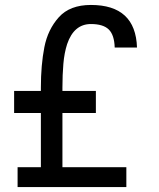

<svg xmlns="http://www.w3.org/2000/svg" viewBox="-20 -755 640 775"><path d="M51 -80H145V-299H37V-388H145V-402Q145 -492.5 159 -564.2Q173 -636 217.5 -685.5Q262 -735 347 -735Q527.5 -735 533 -563H443Q441.5 -614 419 -636Q396.5 -658 347 -658Q278.5 -658 251 -577Q239.5 -541.5 235.8 -497.2Q232 -453 232 -402V-388H367V-299H232V-80H490V0H51Z"/></svg>

Font: JuliaMono Latin
Style: Regular
Weight: 400
Monospace: yes
Designer: cormullion
Foundry: corm
Version: Version 0.049; ttfautohint (v1.8.4)